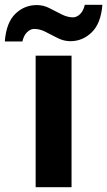

<svg xmlns="http://www.w3.org/2000/svg" viewBox="-70 -777 445 797"><path d="M227 0H78V-546H227ZM-50 -605Q-44 -683 -6.5 -719.5Q31 -756 83 -756Q110 -756 135.5 -743Q161 -730 185.5 -717.5Q210 -705 233 -705Q248 -705 262 -718Q276 -731 282 -757H355Q349 -680 311 -643Q273 -606 222 -606Q196 -606 170.5 -618.5Q145 -631 120.5 -644Q96 -657 72 -657Q57 -657 43 -644Q29 -631 23 -605Z"/></svg>

Font: Noto IKEA Simplified Chinese
Style: Bold
Weight: 700
Designer: Monotype Design Team
Foundry: Monotype Imaging Inc.
Version: Version 1.100